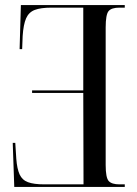

<svg xmlns="http://www.w3.org/2000/svg" viewBox="-20 -734 538 754"><path d="M470 0H36L30 -173H40L44 -110Q47 -71 57 -49Q67 -27 90 -18.5Q113 -10 154 -10H308L307 -369H106V-379H307V-704H182Q140 -704 116.5 -695Q93 -686 82.5 -662Q72 -638 69 -593L67 -541H57L62 -714H470V-704H449Q418 -704 406.5 -690.5Q395 -677 395 -626V-86Q395 -36 407 -23Q419 -10 449 -10H470Z"/></svg>

Font: Noto Serif Display ExtraCondensed
Style: Regular
Weight: 400
Width: 2
Designer: Monotype Design Team
Foundry: Monotype Imaging Inc.
Version: Version 2.009